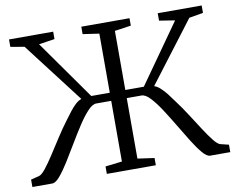

<svg xmlns="http://www.w3.org/2000/svg" viewBox="-80 -849 1178 955"><g transform="rotate(-10 509.0 -371.5)"><path d="M9 0V-37.5L49.5 -47.5Q63.5 -50.5 83.8 -75.8Q104 -101 128.5 -138.8Q153 -176.5 180 -218.5Q207 -260.5 234.5 -297Q250 -318 264.8 -337.2Q279.5 -356.5 294.5 -370.2Q309.5 -384 325 -389L92 -693.5L22 -705.5V-743H245V-705.5L165 -693.5L376 -395H469.5V-693.5L387 -705.5V-743H630.5V-705.5L548 -693.5V-395H641.5L852 -693L773 -705.5V-743H995V-705.5L924 -693.5L692.5 -389Q708 -384 723.2 -370Q738.5 -356 753.5 -337Q768.5 -318 783.5 -296.5Q811 -260 838 -218Q865 -176 889.2 -138.5Q913.5 -101 933.5 -75.8Q953.5 -50.5 967.5 -47.5L1008.5 -37.5V0H907Q890.5 0 868.8 -25.5Q847 -51 822 -91.2Q797 -131.5 770 -176.8Q743 -222 716.8 -262.2Q690.5 -302.5 666.5 -328.2Q642.5 -354 622.5 -354H548V-48.5L632.5 -36.5V0H385V-37.5L469.5 -47.5V-354H394Q374.5 -354 350.5 -328.2Q326.5 -302.5 300.2 -262.2Q274 -222 247.2 -176.8Q220.5 -131.5 195.2 -91.2Q170 -51 148.2 -25.5Q126.5 0 109.5 0Z"/></g></svg>

Font: Merriweather 48pt Light
Style: Regular
Weight: 300
Version: Version 2.100